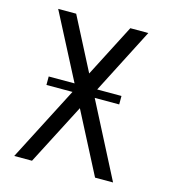

<svg xmlns="http://www.w3.org/2000/svg" viewBox="-105 -788 792 876"><g transform="rotate(15 291.0 -350.0)"><path d="M126 0H42L223.1 -351.1H100.1V-391.1H222.2L62 -700.2H147L274.9 -452.1L402.8 -700.2H487.8L329.1 -391.1H443.8V-351.1H328.1L508.8 0H423.8L274.9 -288.1Z"/></g></svg>

Font: Pfennig
Style: Medium
Weight: 500
Version: Version 20120410 ; ttfautohint (v0.8)